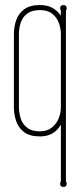

<svg xmlns="http://www.w3.org/2000/svg" viewBox="-20 -530 321 760"><path d="M35 -395Q35 -424 44 -450Q53 -476 75.5 -493Q98 -510 138 -510Q168 -510 188 -498.5Q208 -487 221 -468V-489Q218 -492 218 -497Q218 -510 231 -510Q244 -510 244 -497Q244 -492 241 -489V188Q244 192 244 197Q244 210 231 210Q218 210 218 197Q218 192 221 188V-37Q195 10 138 10Q98 10 75.5 -7Q53 -24 44 -50.5Q35 -77 35 -105ZM221 -395Q221 -417 213 -439Q205 -461 187 -475.5Q169 -490 138 -490Q106 -490 87.5 -476Q69 -462 62 -440Q55 -418 55 -395V-105Q55 -83 62 -61Q69 -39 87.5 -24.5Q106 -10 138 -10Q166 -10 184.5 -24.5Q203 -39 212 -61Q221 -83 221 -105Z"/></svg>

Font: Wire One
Style: Regular
Weight: 400
Designer: Alexei Vanyashin, Gayaneh Bagdasaryan
Foundry: Cyreal
Version: Version 1.102; ttfautohint (v1.8.3)